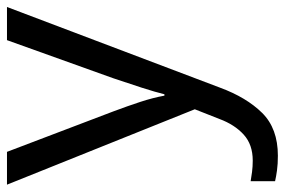

<svg xmlns="http://www.w3.org/2000/svg" viewBox="-153 -516 816 550"><g transform="rotate(-90 255.0 -241.0)"><path d="M1 -629H95L211 -324Q226 -284 238 -247.5Q250 -211 256 -178H260Q266 -203 279 -243.5Q292 -284 306 -325L415 -629H510L279 -19Q251 57 206.5 102Q162 147 84 147Q60 147 42 144.5Q24 142 11 139V69Q22 71 37.5 73Q53 75 70 75Q116 75 144.5 49Q173 23 189 -20L217 -91Z"/></g></svg>

Font: Noto Sans Kannada UI
Style: Regular
Weight: 400
Designer: Jelle Bosma - Monotype Design Team
Foundry: Monotype Imaging Inc.
Version: Version 2.005; ttfautohint (v1.8.4.7-5d5b)